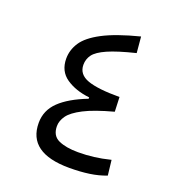

<svg xmlns="http://www.w3.org/2000/svg" viewBox="-129 -808 843 915"><g transform="rotate(20 293.0 -350.0)"><path d="M323.2 2.9Q113.3 2.9 113.3 -149.4Q113.3 -212.9 160.2 -258.1Q207 -303.2 297.9 -338.4V-345.2Q227.1 -353 179.4 -385.7Q131.8 -418.5 131.8 -482.4Q131.8 -525.9 157.2 -564.7Q182.6 -603.5 247.8 -637.9Q313 -672.4 431.2 -702.6L438.5 -621.1Q347.2 -598.6 299.8 -577.6Q252.4 -556.6 235.6 -533.9Q218.8 -511.2 218.8 -482.4Q218.8 -433.6 271.2 -414.8Q323.7 -396 433.1 -396.5L436 -322.8Q339.8 -296.9 288.8 -270.5Q237.8 -244.1 219 -217.8Q200.2 -191.4 200.2 -164.6Q200.2 -115.7 238 -98.6Q275.9 -81.5 336.9 -81.5Q378.4 -81.5 416.3 -86.2Q454.1 -90.8 500 -102.1L508.8 -25.4Q470.2 -10.3 424.3 -3.7Q378.4 2.9 323.2 2.9Z"/></g></svg>

Font: Cascadia Mono SemiLight
Style: Regular
Weight: 350
Monospace: yes
Designer: Aaron Bell
Foundry: Saja Typeworks
Version: Version 2404.023; ttfautohint (v1.8.4)